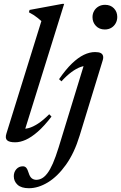

<svg xmlns="http://www.w3.org/2000/svg" viewBox="-20 -742 640 1016"><path d="M199 -630.5Q190 -638.5 180.2 -646.5Q170.5 -654.5 159 -662Q147.5 -669.5 133 -677L136.5 -689.5L309.5 -721.5H319.5L107.5 -41L93.5 -61Q110.5 -58.5 132.5 -64.5Q154.5 -70.5 181.8 -88.2Q209 -106 240.5 -137.5L252.5 -125Q214 -75 180 -45.2Q146 -15.5 116.2 -2.2Q86.5 11 60.5 11Q29 11 17.5 0.2Q6 -10.5 14 -35.5ZM469.5 -651Q469.5 -669.5 478 -684.2Q486.5 -699 501.5 -707.8Q516.5 -716.5 536 -716.5Q565 -716.5 582.8 -698Q600.5 -679.5 600.5 -652.5Q600.5 -634 592.2 -619Q584 -604 569.2 -595Q554.5 -586 534.5 -586Q505.5 -586 487.5 -605Q469.5 -624 469.5 -651ZM401.5 -24.5Q373.5 67.5 329.2 129.5Q285 191.5 233.8 222.8Q182.5 254 133 254Q93 254 73 235.8Q53 217.5 53 190.5Q53 168.5 66.5 153.2Q80 138 101 138Q112.5 138 119.2 146.2Q126 154.5 132 174Q138 193.5 148.2 201.5Q158.5 209.5 172 209.5Q187 209.5 201.5 201.8Q216 194 230.5 175.2Q245 156.5 259.8 122.8Q274.5 89 290.5 37.5L428 -411L445 -393Q426.5 -395 405 -387Q383.5 -379 358.5 -360.8Q333.5 -342.5 305 -311.5L292.5 -323Q328 -374.5 360.5 -405.8Q393 -437 423.5 -451.8Q454 -466.5 483 -466.5Q502.5 -466.5 512.5 -461.5Q522.5 -456.5 525.2 -446.2Q528 -436 523 -421Z"/></svg>

Font: Newsreader 36pt Medium
Style: Italic
Weight: 500
Italic angle: -17°
Designer: Hugues Gentile
Foundry: Production Type
Version: Version 1.003